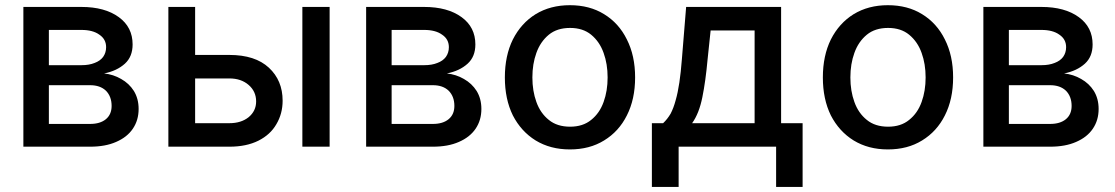

<svg xmlns="http://www.w3.org/2000/svg" viewBox="-20 -573 4356 750"><path d="M71.3 0Q71.3 -136.7 71.3 -545.9Q127.9 -545.9 297.9 -545.9Q389.6 -545.9 444.3 -505.9Q498 -466.8 498 -399.4Q498 -351.6 467.8 -324.2Q436.5 -295.9 386.7 -286.1Q422.9 -282.2 453.1 -264.6Q484.4 -247.1 502.9 -217.8Q521.5 -187.5 521.5 -147.5Q521.5 -103.5 499 -70.3Q476.6 -37.1 433.6 -18.6Q391.6 0 332 0Q245.1 0 71.3 0ZM170.9 -88.9Q210.9 -88.9 332 -88.9Q371.1 -88.9 393.6 -107.4Q416 -126 416 -159.2Q416 -196.3 393.6 -218.8Q371.1 -240.2 332 -240.2Q278.3 -240.2 170.9 -240.2Q170.9 -202.1 170.9 -88.9ZM170.9 -318.4Q203.1 -318.4 298.8 -318.4Q328.1 -318.4 349.6 -327.1Q371.1 -335 382.8 -350.6Q394.5 -367.2 394.5 -388.7Q394.5 -419.9 368.2 -437.5Q342.8 -456.1 297.9 -456.1Q255.9 -456.1 170.9 -456.1Q170.9 -420.9 170.9 -318.4Z M717.8 -358.4Q756.8 -358.4 876 -358.4Q976.6 -358.4 1030.3 -308.6Q1084 -258.8 1084 -179.7Q1084 -128.9 1059.6 -87.9Q1036.1 -46.9 989.3 -23.4Q942.4 0 876 0Q796.9 0 637.7 0Q637.7 -136.7 637.7 -545.9Q664.1 -545.9 742.2 -545.9Q742.2 -431.6 742.2 -91.8Q775.4 -91.8 876 -91.8Q921.9 -91.8 951.2 -115.2Q980.5 -139.6 980.5 -176.8Q980.5 -215.8 951.2 -241.2Q921.9 -266.6 876 -266.6Q823.2 -266.6 717.8 -266.6Q717.8 -289.1 717.8 -358.4ZM1161.1 0Q1161.1 -136.7 1161.1 -545.9Q1188.5 -545.9 1267.6 -545.9Q1267.6 -409.2 1267.6 0Q1241.2 0 1161.1 0Z M1410.2 0Q1410.2 -136.7 1410.2 -545.9Q1466.8 -545.9 1636.7 -545.9Q1728.5 -545.9 1783.2 -505.9Q1836.9 -466.8 1836.9 -399.4Q1836.9 -351.6 1806.6 -324.2Q1775.4 -295.9 1725.6 -286.1Q1761.7 -282.2 1792 -264.6Q1823.2 -247.1 1841.8 -217.8Q1860.4 -187.5 1860.4 -147.5Q1860.4 -103.5 1837.9 -70.3Q1815.4 -37.1 1772.5 -18.6Q1730.5 0 1670.9 0Q1584 0 1410.2 0ZM1509.8 -88.9Q1549.8 -88.9 1670.9 -88.9Q1710 -88.9 1732.4 -107.4Q1754.9 -126 1754.9 -159.2Q1754.9 -196.3 1732.4 -218.8Q1710 -240.2 1670.9 -240.2Q1617.2 -240.2 1509.8 -240.2Q1509.8 -202.1 1509.8 -88.9ZM1509.8 -318.4Q1542 -318.4 1637.7 -318.4Q1667 -318.4 1688.5 -327.1Q1710 -335 1721.7 -350.6Q1733.4 -367.2 1733.4 -388.7Q1733.4 -419.9 1707 -437.5Q1681.6 -456.1 1636.7 -456.1Q1594.7 -456.1 1509.8 -456.1Q1509.8 -420.9 1509.8 -318.4Z M2206.1 10.7Q2129.9 10.7 2072.3 -24.4Q2015.6 -59.6 1983.4 -122.1Q1952.1 -185.5 1952.1 -270.5Q1952.1 -355.5 1983.4 -418.9Q2015.6 -482.4 2072.3 -517.6Q2129.9 -552.7 2206.1 -552.7Q2283.2 -552.7 2339.8 -517.6Q2397.5 -482.4 2428.7 -418.9Q2460.9 -355.5 2460.9 -270.5Q2460.9 -185.5 2428.7 -122.1Q2397.5 -59.6 2339.8 -24.4Q2283.2 10.7 2206.1 10.7ZM2207 -78.1Q2256.8 -78.1 2289.1 -104.5Q2322.3 -130.9 2337.9 -174.8Q2353.5 -217.8 2353.5 -270.5Q2353.5 -323.2 2337.9 -366.2Q2322.3 -410.2 2289.1 -437.5Q2256.8 -463.9 2207 -463.9Q2156.2 -463.9 2124 -437.5Q2090.8 -410.2 2075.2 -366.2Q2059.6 -323.2 2059.6 -270.5Q2059.6 -217.8 2075.2 -174.8Q2090.8 -130.9 2124 -104.5Q2156.2 -78.1 2207 -78.1Z M2526.4 157.2Q2526.4 94.7 2526.4 -91.8Q2537.1 -91.8 2570.3 -91.8Q2586.9 -107.4 2599.6 -128.9Q2611.3 -151.4 2619.1 -180.7Q2627.9 -210.9 2633.8 -251Q2639.6 -290 2643.6 -341.8Q2649.4 -410.2 2660.2 -545.9Q2752.9 -545.9 3031.2 -545.9Q3031.2 -431.6 3031.2 -91.8Q3051.8 -91.8 3115.2 -91.8Q3115.2 -29.3 3115.2 157.2Q3088.9 157.2 3011.7 157.2Q3011.7 118.2 3011.7 0Q2916 0 2630.9 0Q2630.9 39.1 2630.9 157.2Q2604.5 157.2 2526.4 157.2ZM2683.6 -91.8Q2745.1 -91.8 2927.7 -91.8Q2927.7 -182.6 2927.7 -454.1Q2884.8 -454.1 2755.9 -454.1Q2752.9 -426.8 2744.1 -341.8Q2736.3 -255.9 2723.6 -193.4Q2710.9 -129.9 2683.6 -91.8Z M3448.2 10.7Q3372.1 10.7 3314.5 -24.4Q3257.8 -59.6 3225.6 -122.1Q3194.3 -185.5 3194.3 -270.5Q3194.3 -355.5 3225.6 -418.9Q3257.8 -482.4 3314.5 -517.6Q3372.1 -552.7 3448.2 -552.7Q3525.4 -552.7 3582 -517.6Q3639.6 -482.4 3670.9 -418.9Q3703.1 -355.5 3703.1 -270.5Q3703.1 -185.5 3670.9 -122.1Q3639.6 -59.6 3582 -24.4Q3525.4 10.7 3448.2 10.7ZM3449.2 -78.1Q3499 -78.1 3531.2 -104.5Q3564.5 -130.9 3580.1 -174.8Q3595.7 -217.8 3595.7 -270.5Q3595.7 -323.2 3580.1 -366.2Q3564.5 -410.2 3531.2 -437.5Q3499 -463.9 3449.2 -463.9Q3398.4 -463.9 3366.2 -437.5Q3333 -410.2 3317.4 -366.2Q3301.8 -323.2 3301.8 -270.5Q3301.8 -217.8 3317.4 -174.8Q3333 -130.9 3366.2 -104.5Q3398.4 -78.1 3449.2 -78.1Z M3821.3 0Q3821.3 -136.7 3821.3 -545.9Q3877.9 -545.9 4047.9 -545.9Q4139.6 -545.9 4194.3 -505.9Q4248 -466.8 4248 -399.4Q4248 -351.6 4217.8 -324.2Q4186.5 -295.9 4136.7 -286.1Q4172.9 -282.2 4203.1 -264.6Q4234.4 -247.1 4252.9 -217.8Q4271.5 -187.5 4271.5 -147.5Q4271.5 -103.5 4249 -70.3Q4226.6 -37.1 4183.6 -18.6Q4141.6 0 4082 0Q3995.1 0 3821.3 0ZM3920.9 -88.9Q3960.9 -88.9 4082 -88.9Q4121.1 -88.9 4143.6 -107.4Q4166 -126 4166 -159.2Q4166 -196.3 4143.6 -218.8Q4121.1 -240.2 4082 -240.2Q4028.3 -240.2 3920.9 -240.2Q3920.9 -202.1 3920.9 -88.9ZM3920.9 -318.4Q3953.1 -318.4 4048.8 -318.4Q4078.1 -318.4 4099.6 -327.1Q4121.1 -335 4132.8 -350.6Q4144.5 -367.2 4144.5 -388.7Q4144.5 -419.9 4118.2 -437.5Q4092.8 -456.1 4047.9 -456.1Q4005.9 -456.1 3920.9 -456.1Q3920.9 -420.9 3920.9 -318.4Z"/></svg>

Font: DeepSea
Style: Medium
Weight: 500
Designer: Stem
Version: Version 3.019;git-0a5106e0b